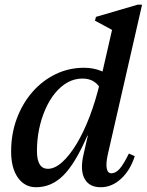

<svg xmlns="http://www.w3.org/2000/svg" viewBox="-20 -785 625 818"><path d="M133.6 12.7Q85.1 12.7 56.2 -28.3Q27.4 -69.3 27.4 -139.1Q27.4 -214.2 51.3 -279Q75.3 -343.8 117.6 -392.5Q159.9 -441.1 216.4 -468.7Q272.9 -496.3 338.1 -496.3Q377.6 -496.3 412.2 -482.3Q446.8 -468.4 473 -441.5L428 -310Q428 -378.4 403.5 -414.3Q379.1 -450.3 331.6 -450.3Q297.3 -450.3 267.7 -433.8Q238.2 -417.4 214.2 -387.8Q190.2 -358.2 173.1 -319.1Q156 -280 146.7 -235.2Q137.4 -190.4 137.4 -142.1Q137.4 -65.8 184.1 -65.8Q213.3 -65.8 244.7 -93.9Q276 -122 306.3 -172Q336.6 -222 362.4 -289.8Q388.2 -357.6 406.9 -437.2L455 -430.9L413.2 -207.1H352.2Q301.2 -89.1 250.4 -38.2Q199.7 12.7 133.6 12.7ZM409.4 12.7Q359.6 12.7 340.1 -24Q320.5 -60.7 335.9 -126.9L465.1 -691.4L488.4 -640.8L384.6 -697L388.8 -713.1L566.1 -765H585.3L439.4 -127.5Q430.6 -88.1 434.8 -67.4Q438.9 -46.7 454.4 -46.7Q473.1 -46.7 489.8 -65.9Q506.6 -85.1 529.1 -130.8L554.1 -119.8Q535.5 -60.2 496.1 -23.7Q456.7 12.7 409.4 12.7Z"/></svg>

Font: Platypi Light
Style: Italic
Weight: 300
Italic angle: -13°
Designer: David Sargent
Foundry: Bolt Cutter Type
Version: Version 1.200